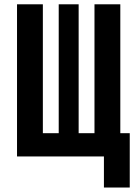

<svg xmlns="http://www.w3.org/2000/svg" viewBox="-20 -713 626 875"><path d="M57.6 0V-693.4H175.3V-106H247.6V-693.4H338.4V-106H410.6V-693.4H528.3V-106H571.3V141.6H453.6V0Z"/></svg>

Font: CaskaydiaCove NF SemiBold
Style: Regular
Weight: 600
Designer: Aaron Bell
Foundry: Saja Typeworks
Version: Version 2111.001; VTT 6.35;Nerd Fonts 3.2.1